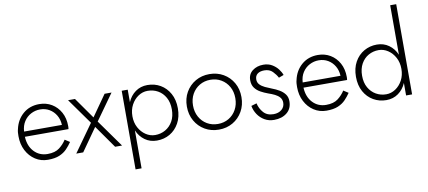

<svg xmlns="http://www.w3.org/2000/svg" viewBox="-84 -1097 3643 1635"><g transform="rotate(-10 1738.0 -280.0)"><path d="M93 -262Q96 -313 119.5 -349Q143 -385 180 -404.5Q217 -424 259 -424Q304 -424 339.5 -403Q375 -382 396.5 -345.5Q418 -309 420 -262ZM92 -217H469Q470 -223 470.5 -229.5Q471 -236 471 -242Q471 -311 443 -362Q415 -413 367.5 -441.5Q320 -470 260 -470Q177 -470 119.5 -420.5Q62 -371 45 -291Q41 -277 40 -262Q39 -247 39 -231Q39 -162 67 -107.5Q95 -53 143.5 -21.5Q192 10 252 10Q313 10 352 -6.5Q391 -23 417 -50Q443 -77 463 -107L421 -134Q398 -97 360.5 -68Q323 -39 258 -39Q188 -39 142 -87.5Q96 -136 92 -217Z M824 -460 696 -278 568 -460H508L667 -237L498 0H558L696 -196L834 0H894L725 -237L884 -460Z M1417 -230Q1417 -304 1387 -358Q1357 -412 1307 -441Q1257 -470 1195 -470Q1136 -470 1091.5 -438Q1047 -406 1024 -352V-460H972V220H1024V-108Q1047 -54 1091.5 -22Q1136 10 1195 10Q1257 10 1307 -19Q1357 -48 1387 -102Q1417 -156 1417 -230ZM1365 -230Q1365 -170 1341 -127.5Q1317 -85 1277 -62Q1237 -39 1188 -39Q1145 -39 1107.5 -64Q1070 -89 1047 -132Q1024 -175 1024 -230Q1024 -285 1047 -328Q1070 -371 1107.5 -396Q1145 -421 1188 -421Q1237 -421 1277 -398.5Q1317 -376 1341 -333Q1365 -290 1365 -230Z M1495 -230Q1495 -161 1526 -106.5Q1557 -52 1610.5 -21Q1664 10 1731 10Q1798 10 1851.5 -21Q1905 -52 1936 -106.5Q1967 -161 1967 -230Q1967 -300 1936 -354Q1905 -408 1851.5 -439Q1798 -470 1731 -470Q1664 -470 1610.5 -439Q1557 -408 1526 -354Q1495 -300 1495 -230ZM1548 -230Q1548 -286 1572 -329Q1596 -372 1637.5 -396.5Q1679 -421 1731 -421Q1783 -421 1824.5 -396.5Q1866 -372 1890 -329Q1914 -286 1914 -230Q1914 -175 1890 -131.5Q1866 -88 1824.5 -63.5Q1783 -39 1731 -39Q1679 -39 1637.5 -63.5Q1596 -88 1572 -131.5Q1548 -175 1548 -230Z M2084 -155 2037 -141Q2044 -101 2067 -66.5Q2090 -32 2126 -11Q2162 10 2208 10Q2276 10 2319.5 -25.5Q2363 -61 2363 -125Q2363 -160 2345 -184.5Q2327 -209 2297.5 -226.5Q2268 -244 2235 -256Q2206 -267 2178.5 -280Q2151 -293 2134 -311Q2117 -329 2117 -355Q2117 -387 2138.5 -403.5Q2160 -420 2197 -420Q2242 -420 2268.5 -393Q2295 -366 2310 -337L2353 -353Q2344 -379 2323.5 -405.5Q2303 -432 2271.5 -450.5Q2240 -469 2197 -469Q2142 -469 2103.5 -439.5Q2065 -410 2065 -358Q2065 -318 2084 -292Q2103 -266 2133 -249.5Q2163 -233 2196 -221Q2226 -211 2251.5 -198.5Q2277 -186 2293 -167.5Q2309 -149 2309 -121Q2309 -85 2282 -62Q2255 -39 2211 -39Q2156 -39 2125 -74Q2094 -109 2084 -155Z M2502 -262Q2505 -313 2528.5 -349Q2552 -385 2589 -404.5Q2626 -424 2668 -424Q2713 -424 2748.5 -403Q2784 -382 2805.5 -345.5Q2827 -309 2829 -262ZM2501 -217H2878Q2879 -223 2879.5 -229.5Q2880 -236 2880 -242Q2880 -311 2852 -362Q2824 -413 2776.5 -441.5Q2729 -470 2669 -470Q2586 -470 2528.5 -420.5Q2471 -371 2454 -291Q2450 -277 2449 -262Q2448 -247 2448 -231Q2448 -162 2476 -107.5Q2504 -53 2552.5 -21.5Q2601 10 2661 10Q2722 10 2761 -6.5Q2800 -23 2826 -50Q2852 -77 2872 -107L2830 -134Q2807 -97 2769.5 -68Q2732 -39 2667 -39Q2597 -39 2551 -87.5Q2505 -136 2501 -217Z M2957 -230Q2957 -156 2987 -102Q3017 -48 3067.5 -19Q3118 10 3179 10Q3238 10 3282.5 -22Q3327 -54 3350 -108V0H3402V-780H3350V-352Q3327 -406 3282.5 -438Q3238 -470 3179 -470Q3118 -470 3067.5 -441Q3017 -412 2987 -358Q2957 -304 2957 -230ZM3010 -230Q3010 -290 3034 -333Q3058 -376 3098 -398.5Q3138 -421 3186 -421Q3229 -421 3266.5 -396Q3304 -371 3327 -328Q3350 -285 3350 -230Q3350 -175 3327 -132Q3304 -89 3266.5 -64Q3229 -39 3186 -39Q3138 -39 3098 -62Q3058 -85 3034 -127.5Q3010 -170 3010 -230Z"/></g></svg>

Font: Jost-300-LightPL
Style: Regular
Weight: 300
Version: Version 3.300; ttfautohint (v0.97) -l 8 -r 50 -G 200 -x 14 -